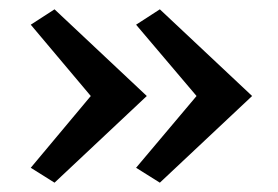

<svg xmlns="http://www.w3.org/2000/svg" viewBox="-20 -417 597 412"><path d="M323 -397 521 -211 323 -25 272 -57 406 -216V-206L272 -364ZM97 -397 295 -211 97 -25 46 -57 179 -216V-206L46 -364Z"/></svg>

Font: Ysabeau Office SemiBold
Style: Regular
Weight: 600
Designer: Christian Thalmann (Catharsis Fonts)
Version: Version 2.001;gftools[0.9.30]; featfreeze: tnum,lnum,ss02